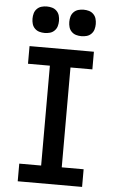

<svg xmlns="http://www.w3.org/2000/svg" viewBox="-62 -999 625 1040"><g transform="rotate(5 250.0 -478.5)"><path d="M75 0V-96H194V-639H75V-735H425V-639H306V-96H425V0ZM350 -813Q335 -813 321 -817Q307 -821 296.5 -831.5Q286 -842 282 -856Q278 -870 278 -885Q278 -900 282 -914Q286 -928 296.5 -938.5Q307 -949 321 -953Q335 -957 350 -957Q365 -957 379 -953Q393 -949 403.5 -938.5Q414 -928 418 -914Q422 -900 422 -885Q422 -870 418 -856Q414 -842 403.5 -831.5Q393 -821 379 -817Q365 -813 350 -813ZM150 -813Q135 -813 121 -817Q107 -821 96.5 -831.5Q86 -842 82 -856Q78 -870 78 -885Q78 -900 82 -914Q86 -928 96.5 -938.5Q107 -949 121 -953Q135 -957 150 -957Q165 -957 179 -953Q193 -949 203.5 -938.5Q214 -928 218 -914Q222 -900 222 -885Q222 -870 218 -856Q214 -842 203.5 -831.5Q193 -821 179 -817Q165 -813 150 -813Z"/></g></svg>

Font: Iosevka
Style: Bold
Weight: 700
Monospace: yes
Designer: Belleve Invis
Foundry: Belleve Invis
Version: Version 32.5.0; ttfautohint (v1.8.4)